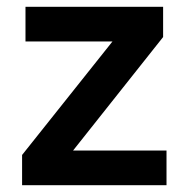

<svg xmlns="http://www.w3.org/2000/svg" viewBox="-20 -545 555 565"><path d="M45 0V-89L311 -423H55V-525H460V-436L195 -102H470V0Z"/></svg>

Font: Oxanium SemiBold
Style: Regular
Weight: 600
Designer: Severin Meyer
Version: Version 2.000